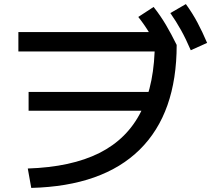

<svg xmlns="http://www.w3.org/2000/svg" viewBox="-20 -875 1040 940"><path d="M116 -50Q329 -57 466.5 -126Q604 -195 671 -330Q738 -465 738 -670L790 -623H70V-718H805L845 -655Q845 -321 664 -142.5Q483 36 133 45ZM120 -333V-425H761V-333ZM765 -613Q738 -669 713 -711Q688 -753 657 -792L732 -841Q766 -798 792.5 -753Q819 -708 845 -655ZM914 -629Q890 -685 866 -728Q842 -771 814 -811L890 -855Q922 -811 946.5 -765Q971 -719 994 -665Z"/></svg>

Font: M PLUS 1 Medium
Style: Regular
Weight: 500
Designer: Coji Morishita
Foundry: UNDERFOREST DESIGN
Version: Version 1.001